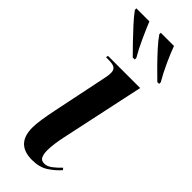

<svg xmlns="http://www.w3.org/2000/svg" viewBox="-258 -790 823 823"><g transform="rotate(45 154.0 -378.0)"><path d="M153 10Q56 10 56 -89Q56 -111 60.5 -140.5Q65 -170 73 -209L122 -446Q125 -459 127 -471Q129 -483 129 -493Q129 -511 118.5 -518.5Q108 -526 78 -526H66L68 -536H263L182 -157Q170 -102 170 -66Q170 -43 176.5 -29.5Q183 -16 201 -16Q219 -16 237 -30Q255 -44 271 -61L278 -53Q255 -27 226 -8.5Q197 10 153 10ZM148 -606Q127 -627 100.5 -654.5Q74 -682 49.5 -709Q25 -736 10 -757V-766H89Q102 -734 121 -692Q140 -650 160 -616V-606ZM297 -606Q275 -627 248.5 -654Q222 -681 197.5 -708Q173 -735 158 -757V-766H238Q250 -733 269 -691.5Q288 -650 308 -616V-606Z"/></g></svg>

Font: Noto Serif Display Condensed SemiBold
Style: Italic
Weight: 600
Width: 3
Italic angle: -12°
Designer: Monotype Design Team
Foundry: Monotype Imaging Inc.
Version: Version 2.009